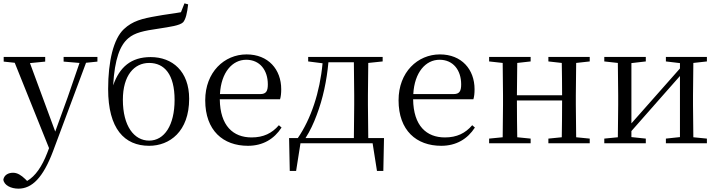

<svg xmlns="http://www.w3.org/2000/svg" viewBox="-30 -856 4288 1147"><path d="M350 -488 445 -480 374 -274 300 -70 149 -479 240 -488V-516H-8V-488L58 -481L263 29L252 58C221 138 182 196 132 225L120 213C97 191 74 176 48 176C20 176 -5 189 -10 217C-6 251 36 271 80 271C161 271 227 206 287 47L484 -481L552 -488V-516H350Z M861 -16C771 -16 704 -103 704 -260C704 -406 772 -480 861 -480C952 -480 1013 -412 1013 -259C1013 -108 952 -16 861 -16ZM861 15C983 15 1100 -70 1100 -266C1100 -430 1000 -515 870 -515C753 -515 684 -455 646 -346C655 -504 687 -586 737 -628C776 -661 828 -672 918 -685C987 -696 1043 -703 1064 -723C1080 -742 1088 -778 1094 -830L1072 -836L1051 -783C1008 -775 953 -769 906 -760C819 -745 762 -731 710 -682C648 -624 616 -490 616 -324C616 -87 713 15 861 15Z M1451 15C1541 15 1608 -26 1652 -94L1636 -108C1595 -60 1544 -35 1473 -35C1363 -35 1285 -104 1283 -263H1643C1648 -279 1650 -299 1650 -323C1650 -441 1573 -531 1443 -531C1310 -531 1196 -425 1196 -257C1196 -76 1303 15 1451 15ZM1284 -294C1291 -424 1358 -499 1441 -499C1522 -499 1570 -437 1570 -352C1570 -312 1560 -294 1525 -294Z M1811 -489 1897 -478C1881 -305 1828 -146 1749 -31H1697L1701 165H1739L1765 0H2196L2222 165H2260L2264 -31H2170L2168 -229V-288L2170 -480L2256 -489V-516H1811ZM2084 -31H1795C1822 -73 1844 -120 1862 -169C1899 -266 1922 -374 1932 -484H2084L2086 -288V-229Z M2606 15C2696 15 2763 -26 2807 -94L2791 -108C2750 -60 2699 -35 2628 -35C2518 -35 2440 -104 2438 -263H2798C2803 -279 2805 -299 2805 -323C2805 -441 2728 -531 2598 -531C2465 -531 2351 -425 2351 -257C2351 -76 2458 15 2606 15ZM2439 -294C2446 -424 2513 -499 2596 -499C2677 -499 2725 -437 2725 -352C2725 -312 2715 -294 2680 -294Z M3246 -489 3326 -480C3327 -426 3328 -346 3328 -287H3058L3060 -480L3140 -489V-516H2892V-489L2973 -480L2975 -288V-229L2973 -36L2892 -28V0H3140V-28L3060 -36C3059 -92 3058 -177 3058 -256H3328C3328 -177 3327 -92 3326 -36L3246 -28V0H3493V-28L3412 -36L3410 -229V-288L3412 -480L3493 -489V-516H3246Z M3948 -489 4032 -479V-447L3872 -266L3742 -119V-479L3828 -489V-516H3580V-489L3661 -480L3663 -288V-229L3661 -36L3580 -28V0H3828V-28L3742 -37V-73L3897 -249L4032 -402V-37L3948 -28V0H4193V-28L4112 -36L4110 -229V-288L4112 -480L4193 -489V-516H3948Z"/></svg>

Font: Harano Aji Mincho KR
Style: Regular
Weight: 400
Foundry: Masamichi Hosoda
Version: HaranoAjiMinchoKR-Regular version 20230610;ttx 4.39.4